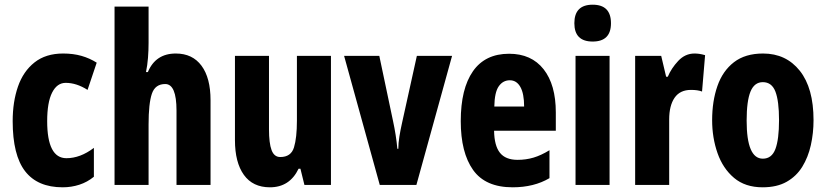

<svg xmlns="http://www.w3.org/2000/svg" viewBox="-20 -788 3521 818"><path d="M247 10Q140 10 87 -58.5Q34 -127 34 -272Q34 -354 56.5 -419Q79 -484 127 -522Q175 -560 249 -560Q292 -560 327 -550Q362 -540 392 -521L353 -405Q306 -435 260 -435Q223 -435 202 -393.5Q181 -352 181 -272Q181 -114 263 -114Q322 -114 380 -158V-35Q352 -12 318 -1Q284 10 247 10Z M613 -605Q613 -573 610.5 -541.5Q608 -510 602 -481H610Q643 -560 729 -560Q800 -560 838.5 -508Q877 -456 877 -361V0H732V-317Q732 -430 684 -430Q641 -430 627 -388.5Q613 -347 613 -258V0H468V-760H613Z M1390 -550V0H1277L1260 -69H1252Q1214 10 1130 10Q1057 10 1019 -43Q981 -96 981 -191V-550H1126V-237Q1126 -178 1137 -148.5Q1148 -119 1174 -119Q1220 -119 1232.5 -160Q1245 -201 1245 -274V-550Z M1598 0 1446 -550H1596L1655 -270Q1661 -242 1665.5 -213.5Q1670 -185 1673 -154H1677Q1677 -178 1681.5 -206Q1686 -234 1693 -265L1756 -550H1906L1754 0Z M2149 -559Q2244 -559 2296 -493Q2348 -427 2348 -309V-231H2085Q2086 -167 2110 -137Q2134 -107 2185 -107Q2221 -107 2253 -116.5Q2285 -126 2321 -148V-29Q2255 10 2164 10Q2048 10 1995.5 -64Q1943 -138 1943 -272Q1943 -410 1995 -484.5Q2047 -559 2149 -559ZM2152 -446Q2123 -446 2105 -420.5Q2087 -395 2086 -334H2213Q2213 -389 2197 -417.5Q2181 -446 2152 -446Z M2505 -768Q2583 -768 2583 -689Q2583 -611 2505 -611Q2427 -611 2427 -689Q2427 -768 2505 -768ZM2577 -550V0H2432V-550Z M2939 -560Q2949 -560 2959.5 -558.5Q2970 -557 2984 -553L2971 -398Q2953 -405 2924 -405Q2877 -405 2854 -371.5Q2831 -338 2831 -279V0H2686V-550H2797L2818 -461H2825Q2840 -497 2869.5 -528.5Q2899 -560 2939 -560Z M3446 -276Q3446 -221 3434.5 -169.5Q3423 -118 3398 -77.5Q3373 -37 3331.5 -13.5Q3290 10 3229 10Q3155 10 3107.5 -30Q3060 -70 3037 -135.5Q3014 -201 3014 -276Q3014 -357 3036.5 -421.5Q3059 -486 3107 -523Q3155 -560 3231 -560Q3329 -560 3387.5 -486.5Q3446 -413 3446 -276ZM3161 -274Q3161 -112 3230 -112Q3268 -112 3283.5 -153Q3299 -194 3299 -276Q3299 -358 3283.5 -398Q3268 -438 3230 -438Q3194 -438 3177.5 -398Q3161 -358 3161 -274Z"/></svg>

Font: Noto Sans ExtraCondensed ExtraBold
Style: Regular
Weight: 800
Width: 2
Designer: Monotype Design Team
Foundry: Monotype Imaging Inc.
Version: Version 2.013; ttfautohint (v1.8.4.7-5d5b)